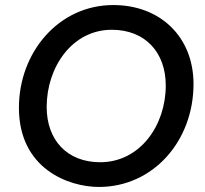

<svg xmlns="http://www.w3.org/2000/svg" viewBox="-20 -731 811 761"><path d="M372 10C588 10 747 -173 747 -398C747 -585 615 -711 429 -711C212 -711 55 -523 55 -304C55 -62 252 10 372 10ZM377 -88C247 -88 165 -175 165 -307C165 -465 266 -613 423 -613C556 -613 637 -523 637 -392C637 -234 535 -88 377 -88Z"/></svg>

Font: Fixel Display 20240404 Medium
Style: Italic
Weight: 500
Italic angle: -10°
Designer: AlfaBravo + MacPaw
Foundry: Kyrylo Tkachov, Marchela Mozhyna, Serhii Makarenko, Maria Weinstein, Zakhar Kryvoshyya
Version: Version 1.211;Glyphs 3.2 (3225)